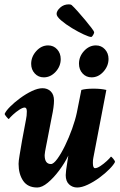

<svg xmlns="http://www.w3.org/2000/svg" viewBox="-20 -835 541 863"><path d="M147.5 7.8Q104.5 7.8 84 -22.5Q63.5 -52.7 63.5 -98.6Q63.5 -110.4 67.9 -136.7Q72.3 -163.1 79.1 -203.1L96.7 -296.9Q98.6 -306.6 99.6 -314.9Q100.6 -323.2 100.6 -334Q100.6 -351.6 90.8 -351.6Q82 -351.6 66.9 -341.8Q51.8 -332 38.6 -319.8Q25.4 -307.6 19.5 -299.8Q17.6 -299.8 9.3 -309.6Q1 -319.3 1 -323.2Q6.8 -336.9 25.9 -356Q44.9 -375 70.8 -394Q96.7 -413.1 123.5 -425.8Q150.4 -438.5 170.9 -438.5Q193.4 -438.5 208 -424.3Q222.7 -410.2 222.7 -382.8Q222.7 -369.1 220.2 -351.1Q217.8 -333 212.9 -310.5L190.4 -194.3Q189.5 -189.5 187 -177.2Q184.6 -165 182.6 -153.8Q180.7 -142.6 180.7 -137.7Q180.7 -97.7 209 -97.7Q220.7 -97.7 237.8 -121.1Q254.9 -144.5 272.5 -180.7Q290 -216.8 304.2 -256.3Q318.4 -295.9 325.2 -328.1L345.7 -430.7Q365.2 -436.5 400.4 -436.5Q434.6 -436.5 458 -430.7L399.4 -125Q398.4 -120.1 397.9 -114.7Q397.5 -109.4 397.5 -102.5Q397.5 -79.1 407.2 -79.1Q417 -79.1 431.6 -88.9Q446.3 -98.6 460 -111.3Q473.6 -124 478.5 -130.9Q481.4 -130.9 489.3 -121.1Q497.1 -111.3 497.1 -107.4Q491.2 -94.7 472.2 -75.2Q453.1 -55.7 427.2 -36.6Q401.4 -17.6 374.5 -4.9Q347.7 7.8 327.1 7.8Q305.7 7.8 290.5 -6.3Q275.4 -20.5 275.4 -47.9Q275.4 -55.7 277.3 -71.3Q279.3 -86.9 283.2 -110.4Q283.2 -111.3 287.1 -135.7Q270.5 -101.6 245.6 -68.4Q220.7 -35.2 194.8 -13.7Q168.9 7.8 147.5 7.8ZM411.1 -630.9Q435.5 -630.9 451.7 -613.3Q467.8 -595.7 467.8 -570.3Q467.8 -538.1 444.8 -512.7Q421.9 -487.3 391.6 -487.3Q367.2 -487.3 351.1 -504.9Q335 -522.5 335 -548.8Q335 -581.1 357.9 -606Q380.9 -630.9 411.1 -630.9ZM196.3 -630.9Q220.7 -630.9 236.8 -613.3Q252.9 -595.7 252.9 -569.3Q252.9 -537.1 230 -512.2Q207 -487.3 176.8 -487.3Q152.3 -487.3 136.2 -504.9Q120.1 -522.5 120.1 -547.9Q120.1 -580.1 143.1 -605.5Q166 -630.9 196.3 -630.9ZM389.6 -668.9Q380.9 -668.9 356.4 -680.2Q332 -691.4 303.7 -708.5Q275.4 -725.6 254.9 -743.2Q234.4 -760.7 234.4 -772.5Q234.4 -786.1 250.5 -800.8Q266.6 -815.4 289.1 -815.4Q297.9 -815.4 301.8 -812.5Q312.5 -802.7 329.1 -784.2Q345.7 -765.6 362.8 -745.1Q379.9 -724.6 391.6 -709Q403.3 -693.4 403.3 -690.4Q403.3 -685.5 398.4 -677.2Q393.6 -668.9 389.6 -668.9Z"/></svg>

Font: Crimson Text
Style: Bold Italic
Weight: 700
Italic angle: -11°
Designer: Sebastian Kosch
Foundry: Sebastian Kosch
Version: Version 1.100; ttfautohint (v1.8.4)